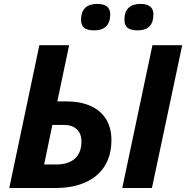

<svg xmlns="http://www.w3.org/2000/svg" viewBox="-20 -940 931 960"><path d="M176.8 -713.9H325.7L266.6 -433.1H310.1Q381.8 -433.1 432.9 -410.2Q483.9 -387.2 510.5 -343.8Q537.1 -300.3 537.1 -240.2Q537.1 -165 504.2 -111.1Q471.2 -57.1 408 -28.6Q344.7 0 255.9 0H26.4ZM387.2 -232.4Q387.2 -272 364 -293.7Q340.8 -315.4 298.8 -315.4H241.7L200.7 -117.7H262.2Q322.3 -117.7 354.7 -147.2Q387.2 -176.8 387.2 -232.4ZM742.2 -713.9H891.1L739.7 0H591.3ZM385.3 -840.8Q385.3 -880.4 405.5 -900.4Q425.8 -920.4 465.3 -920.4Q531.2 -920.4 531.2 -868.2Q531.2 -829.1 511 -808.6Q490.7 -788.1 451.2 -788.1Q417 -788.1 401.1 -800.8Q385.3 -813.5 385.3 -840.8ZM602.1 -840.8Q602.1 -880.4 622.3 -900.4Q642.6 -920.4 682.1 -920.4Q747.1 -920.4 747.1 -868.2Q747.1 -788.1 668 -788.1Q633.8 -788.1 617.9 -800.8Q602.1 -813.5 602.1 -840.8Z"/></svg>

Font: Viking Open Sans
Style: Bold Italic
Weight: 700
Italic angle: -12°
Foundry: Ascender Corporation
Version: Version 2.000